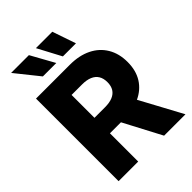

<svg xmlns="http://www.w3.org/2000/svg" viewBox="-267 -1073 1196 1196"><g transform="rotate(-45 330.5 -475.0)"><path d="M55.2 0V-727.5H353.5Q435.5 -727.5 495.4 -698Q555.2 -668.5 587.6 -614Q620.1 -559.6 620.1 -485.4Q620.1 -410.2 586.9 -357.4Q553.7 -304.7 492.7 -276.9Q431.6 -249 347.7 -249H158.7V-385.3H320.8Q360.8 -385.3 387.7 -396.5Q414.6 -407.7 428.5 -429.7Q442.4 -451.7 442.4 -485.4Q442.4 -519 428.5 -541.5Q414.6 -564 387.5 -575.4Q360.4 -586.9 320.8 -586.9H228V0ZM456.1 0 281.2 -332H465.3L644.5 0ZM359.4 -794.9 276.9 -950.2H421.4L474.6 -794.9ZM183.1 -794.9 58.6 -950.2H215.3L301.3 -794.9Z"/></g></svg>

Font: Inter 17pt ExtraBold
Style: Regular
Weight: 800
Version: Version 4.001;git-66647c0bb